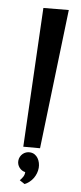

<svg xmlns="http://www.w3.org/2000/svg" viewBox="-108 -818 452 1067"><g transform="rotate(10 118.0 -284.5)"><path d="M189 -782.2 165 2 71.8 9.8 47.9 -769ZM85 196.8Q93.3 187 100.1 175.3Q106.9 163.6 106.9 149.9V147Q85.9 144 72 128.2Q58.1 112.3 58.1 90.8Q58.1 79.1 62.7 68.6Q67.4 58.1 75 50.5Q82.5 43 92.8 38.6Q103 34.2 114.7 34.2Q129.9 34.2 141.4 40.8Q152.8 47.4 160.6 58.3Q168.5 69.3 172.6 83Q176.8 96.7 176.8 110.8Q176.8 126.5 172.4 141.8Q168 157.2 159.9 170.7Q151.9 184.1 140.4 194.8Q128.9 205.6 114.7 212.9Z"/></g></svg>

Font: Original Surfer
Style: Regular
Weight: 400
Designer: Astigmatic (AOETI)
Foundry: Astigmatic (AOETI)
Version: Version 1.001